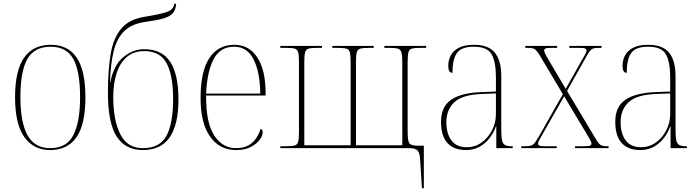

<svg xmlns="http://www.w3.org/2000/svg" viewBox="-20 -777 3670 1007"><path d="M243 10Q157 10 108 -57.5Q59 -125 59 -267Q59 -406 106 -474Q153 -542 247 -542Q336 -542 382 -475Q428 -408 428 -267Q428 -124 381 -57Q334 10 243 10ZM243 0Q330 0 365 -69Q400 -138 400 -267Q400 -405 364 -468.5Q328 -532 246 -532Q160 -532 123.5 -467.5Q87 -403 87 -267Q87 -135 124.5 -67.5Q162 0 243 0Z M729 10Q638 10 592 -61Q546 -132 546 -290Q546 -410 560.5 -494.5Q575 -579 617 -628Q659 -677 739 -689Q819 -702 854.5 -714Q890 -726 894 -757H904Q902 -726 886.5 -708Q871 -690 836 -680Q801 -670 741 -662Q672 -652 633 -615Q594 -578 577 -511.5Q560 -445 557 -347H559Q577 -437 627.5 -478Q678 -519 736 -519Q829 -519 872.5 -453Q916 -387 916 -255Q916 -125 870.5 -57.5Q825 10 729 10ZM729 0Q819 0 853.5 -65.5Q888 -131 888 -257Q888 -381 854 -445Q820 -509 736 -509Q681 -509 645 -478Q609 -447 591.5 -392.5Q574 -338 574 -269Q574 -146 611 -73Q648 0 729 0Z M1218 10Q1132 10 1082 -60.5Q1032 -131 1032 -262Q1032 -403 1078 -472.5Q1124 -542 1209 -542Q1287 -542 1330 -475Q1373 -408 1373 -290V-276H1061Q1060 -133 1103.5 -66.5Q1147 0 1218 0Q1270 0 1301.5 -27.5Q1333 -55 1347 -102Q1358 -96 1358 -83Q1358 -66 1342 -44Q1326 -22 1295 -6Q1264 10 1218 10ZM1345 -286Q1344 -397 1310.5 -464.5Q1277 -532 1208 -532Q1134 -532 1100 -466Q1066 -400 1061 -286Z M2184 69Q2183 29 2172 14.5Q2161 0 2127 0H1450V-10H1477Q1510 -10 1525 -14Q1540 -18 1544 -34Q1548 -50 1548 -85V-451Q1548 -486 1544 -502Q1540 -518 1525.5 -522Q1511 -526 1478 -526H1450V-536H1669V-526H1647Q1614 -526 1599 -522Q1584 -518 1580 -502Q1576 -486 1576 -451V-15H1819V-451Q1819 -486 1815 -502Q1811 -518 1796 -522Q1781 -526 1749 -526H1723V-536H1940V-526H1919Q1885 -526 1870 -522Q1855 -518 1851 -502Q1847 -486 1847 -451V-15H2090V-451Q2090 -486 2085.5 -502Q2081 -518 2066.5 -522Q2052 -526 2020 -526H1996V-536H2215V-526H2186Q2155 -526 2140.5 -522Q2126 -518 2122 -502Q2118 -486 2118 -451V-85Q2118 -40 2126.5 -26.5Q2135 -13 2171 -13H2203V210H2193Z M2424 10Q2361 10 2327 -26.5Q2293 -63 2293 -139Q2293 -217 2345.5 -253.5Q2398 -290 2506 -294L2581 -297V-371Q2581 -452 2558.5 -492Q2536 -532 2465 -532Q2400 -532 2376.5 -499Q2353 -466 2353 -395Q2331 -395 2331 -432Q2331 -460 2343.5 -485Q2356 -510 2385.5 -526Q2415 -542 2466 -542Q2542 -542 2575.5 -500.5Q2609 -459 2609 -379V-97Q2609 -60 2613 -41.5Q2617 -23 2628.5 -16.5Q2640 -10 2664 -10H2669V0H2583V-114H2581Q2570 -83 2549 -54.5Q2528 -26 2496.5 -8Q2465 10 2424 10ZM2428 -5Q2472 -5 2506.5 -30Q2541 -55 2561 -94.5Q2581 -134 2581 -178V-287L2505 -284Q2404 -280 2362.5 -240.5Q2321 -201 2321 -136Q2321 -78 2347 -41.5Q2373 -5 2428 -5Z M2714 0V-10H2732Q2753 -10 2764 -13Q2775 -16 2783.5 -26.5Q2792 -37 2805 -59L2932 -283L2816 -478Q2803 -500 2794.5 -510Q2786 -520 2775.5 -523Q2765 -526 2747 -526H2735V-536H2902V-526H2875Q2847 -526 2840.5 -522.5Q2834 -519 2834 -512Q2834 -505 2841.5 -490.5Q2849 -476 2863 -453L2947 -311L3027 -453Q3040 -475 3048 -489.5Q3056 -504 3056 -512Q3056 -519 3049 -522.5Q3042 -526 3014 -526H2966V-536H3135V-526H3125Q3105 -526 3094 -523.5Q3083 -521 3074.5 -510.5Q3066 -500 3054 -478L2954 -300L3099 -58Q3111 -37 3119.5 -26.5Q3128 -16 3138.5 -13Q3149 -10 3167 -10H3172V0H2996V-10H3040Q3069 -10 3075.5 -13.5Q3082 -17 3082 -24Q3082 -32 3073.5 -46.5Q3065 -61 3052 -83L2939 -272L2830 -81Q2818 -59 2810 -45.5Q2802 -32 2802 -24Q2802 -17 2808.5 -13.5Q2815 -10 2841 -10H2900V0Z M3338 10Q3275 10 3241 -26.5Q3207 -63 3207 -139Q3207 -217 3259.5 -253.5Q3312 -290 3420 -294L3495 -297V-371Q3495 -452 3472.5 -492Q3450 -532 3379 -532Q3314 -532 3290.5 -499Q3267 -466 3267 -395Q3245 -395 3245 -432Q3245 -460 3257.5 -485Q3270 -510 3299.5 -526Q3329 -542 3380 -542Q3456 -542 3489.5 -500.5Q3523 -459 3523 -379V-97Q3523 -60 3527 -41.5Q3531 -23 3542.5 -16.5Q3554 -10 3578 -10H3583V0H3497V-114H3495Q3484 -83 3463 -54.5Q3442 -26 3410.5 -8Q3379 10 3338 10ZM3342 -5Q3386 -5 3420.5 -30Q3455 -55 3475 -94.5Q3495 -134 3495 -178V-287L3419 -284Q3318 -280 3276.5 -240.5Q3235 -201 3235 -136Q3235 -78 3261 -41.5Q3287 -5 3342 -5Z"/></svg>

Font: Noto Serif Display SemiCondensed Thin
Style: Regular
Weight: 100
Width: 4
Designer: Monotype Design Team
Foundry: Monotype Imaging Inc.
Version: Version 2.009